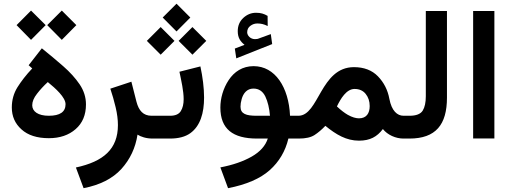

<svg xmlns="http://www.w3.org/2000/svg" viewBox="-20 -739 2726 1024"><path d="M151.9 -374C119.1 -339.4 93.3 -305.7 73.2 -273.9C53.2 -241.7 43 -205.6 43 -166C43 -118.7 60.1 -79.6 94.7 -48.8C128.9 -17.6 177.7 -2 240.7 -2C298.8 -2 346.7 -18.1 383.3 -50.3C419.9 -82 438.5 -126 438.5 -182.1C438.5 -220.2 427.2 -255.9 404.8 -289.1C382.3 -322.3 353 -354.5 317.4 -385.7C281.7 -417 243.7 -448.7 203.1 -481.4L132.8 -391.1ZM329.6 -183.1C329.6 -142.1 299.8 -121.6 240.2 -121.6C183.1 -121.6 151.9 -144.5 151.9 -177.7C151.9 -196.8 160.2 -217.3 177.2 -238.8C193.8 -260.3 212.9 -281.2 234.9 -301.3C276.9 -267.1 329.6 -219.7 329.6 -183.1ZM231.9 -605 309.6 -526.4 387.2 -605 309.6 -682.6ZM68.4 -605 145.5 -526.4 223.6 -605 145.5 -682.6Z M807.1 0V-121.6H788.6C743.7 -121.6 720.2 -149.4 708 -195.8L680.7 -303.2L568.4 -266.1C579.1 -234.4 588.4 -201.7 596.7 -167C605 -132.3 608.9 -100.6 608.9 -71.8C608.9 55.2 532.7 122.6 384.8 154.3L425.8 264.6C513.2 247.6 580.6 213.4 627.4 162.1C673.8 110.8 702.6 49.8 713.4 -21C731 -9.8 759.3 0 793.9 0Z M847.7 -645.5 921.4 -571.3 995.1 -645.5 921.4 -719.2ZM932.6 -521 1006.3 -447.3 1080.1 -521 1006.3 -594.7ZM763.2 -521 836.9 -447.3 910.6 -521 836.9 -594.7ZM887.2 0C932.6 0 968.8 -9.8 995.1 -28.8C1047.9 -66.9 1068.4 -135.3 1068.4 -218.8C1068.4 -270 1061 -327.6 1048.8 -384.8L937 -356.4C947.3 -307.1 959.5 -253.4 959.5 -210C959.5 -184.1 954.6 -163.1 944.3 -146.5C934.1 -129.9 915 -121.6 887.2 -121.6H787.1V0Z M1232.4 -480 1240.2 -427.7 1431.6 -503.9 1424.3 -557.1 1356 -532.2C1353.5 -531.7 1352.1 -531.2 1351.6 -531.2C1347.2 -530.8 1343.3 -530.3 1339.8 -530.3C1316.4 -530.3 1298.8 -548.3 1298.3 -566.4C1298.3 -581.5 1304.2 -593.3 1315.9 -601.6C1327.1 -609.9 1339.4 -613.8 1352.5 -613.8C1370.6 -613.8 1387.7 -610.4 1407.7 -600.1L1407.2 -654.3C1388.2 -665.5 1371.1 -670.9 1345.7 -670.9C1319.8 -670.9 1297.4 -661.6 1277.8 -643.6C1257.8 -625 1248 -601.6 1248 -572.8C1248 -537.1 1262.2 -517.6 1284.2 -500ZM1332.5 -386.2C1273.4 -386.2 1229 -356.4 1199.7 -312C1169.9 -267.1 1155.3 -213.9 1155.3 -165.5C1155.3 -50.8 1222.2 0 1350.6 0H1408.2C1396 38.1 1367.7 70.3 1322.3 96.2C1276.9 122.1 1221.2 141.1 1155.3 153.8L1196.3 264.6C1293.9 245.6 1368.2 213.4 1418.5 168.5C1468.8 123.5 1502 67.4 1518.1 0H1571.8V-121.6H1526.9C1520 -273.9 1447.3 -386.2 1332.5 -386.2ZM1348.6 -121.6C1293.5 -121.6 1262.7 -131.3 1262.7 -169.9C1262.7 -182.1 1264.6 -195.8 1269 -210.9C1277.3 -240.7 1296.9 -266.6 1331.5 -266.6C1360.4 -266.6 1381.3 -252.4 1395 -224.6C1408.2 -196.8 1416.5 -162.1 1419.9 -121.6Z M1573.7 0C1610.4 0 1638.2 -6.3 1657.7 -19C1677.2 -31.7 1696.3 -47.9 1715.3 -67.9C1773.4 -20.5 1827.6 11.2 1894.5 11.2C1953.6 11.2 1991.2 -9.8 2022 -50.8C2046.9 -19.5 2090.3 0 2131.8 0H2145V-121.6H2132.3C2098.6 -121.6 2068.8 -147.5 2056.6 -211.9C2047.9 -259.3 2027.3 -299.3 1995.6 -332C1963.9 -364.7 1920.9 -380.9 1867.7 -380.9C1688.5 -380.9 1681.2 -121.6 1571.3 -121.6H1552.7L1552.2 0ZM1871.1 -264.6C1896 -264.6 1916 -255.9 1930.2 -238.3C1944.3 -220.7 1951.7 -199.2 1951.7 -173.3C1951.7 -135.7 1935.1 -107.9 1894.5 -107.9C1878.9 -107.9 1858.4 -113.3 1835 -126.5C1817.4 -136.7 1797.9 -151.4 1776.9 -171.4C1796.9 -212.9 1827.6 -264.6 1871.1 -264.6Z M2125.5 0H2163.6C2304.2 0 2363.8 -74.2 2363.8 -218.3V-680.2H2251V-225.6C2251 -192.9 2245.6 -167 2234.4 -148.9C2223.1 -130.9 2199.7 -121.6 2164.1 -121.6H2125.5Z M2503.4 -680.2V-0.5H2616.7V-680.2Z"/></svg>

Font: Vazirmatn SemiBold
Style: Regular
Weight: 600
Designer: Saber Rastikerdar
Foundry: Saber Rastikerdar
Version: Version 33.003